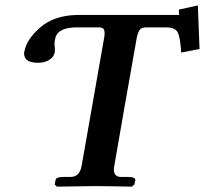

<svg xmlns="http://www.w3.org/2000/svg" viewBox="-20 -695 764 716"><path d="M184.1 -499Q180.2 -481.9 163.1 -471.4Q146 -460.9 122.1 -460.9Q70.3 -460.9 69.8 -495.1Q69.8 -501 71.8 -505.9Q79.6 -548.8 130.4 -593Q181.2 -637.2 266.1 -639.2H648.9Q647 -640.1 647 -659.2L717.8 -674.8L724.1 -512.2L655.8 -499Q651.9 -560.1 641.4 -576.4Q630.9 -592.8 602.1 -592.8H523.9Q508.8 -592.8 502 -585Q495.1 -577.1 490.2 -555.2Q439.5 -270 405.8 -74.2Q404.8 -71.3 404.8 -63Q404.8 -35.2 431.2 -35.2H457Q484.9 -35.2 484.9 -22.9Q484.9 -22 484.4 -20.5Q483.9 -19 482.9 -15.6Q481.9 -12.2 481.9 -7.8L472.2 1Q372.1 -1 333 -1L191.9 1L184.1 -6.8L187 -22.9Q188 -35.2 216.8 -35.2H243.2Q276.4 -35.2 284.2 -75.2Q286.1 -84 369.1 -558.1Q369.1 -560.1 369.6 -564Q370.1 -567.9 370.1 -570.8Q370.1 -584 365 -588.4Q359.9 -592.8 349.1 -592.8H259.8Q190.9 -590.8 185.1 -546.9Q182.1 -537.1 184.1 -522.9Q185.5 -511.2 184.1 -499Z"/></svg>

Font: Linux Libertine O
Style: Semibold Italic
Weight: 600
Italic angle: -11.5°
Designer: Philipp H. Poll
Foundry: Philipp H. Poll
Version: Version 5.1.2